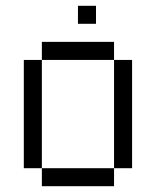

<svg xmlns="http://www.w3.org/2000/svg" viewBox="-20 -645 540 665"><path d="M312.5 -562.5V-625H250V-562.5ZM125 -62.5V0H375V-62.5ZM125 -62.5Q125 -62.5 125 -437.5H62.5Q62.5 -437.5 62.5 -62.5ZM375 -62.5H437.5Q437.5 -62.5 437.5 -437.5H375Q375 -437.5 375 -62.5ZM125 -437.5H375V-500H125Z"/></svg>

Font: BFUnifontExMono
Style: Regular
Weight: 500
Version: Version 15.0.06